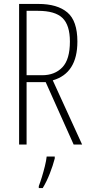

<svg xmlns="http://www.w3.org/2000/svg" viewBox="-20 -734 456 975"><path d="M175 -714Q271 -714 322 -671Q373 -628 373 -523Q373 -362 248 -326L397 0H354L212 -317H115V0H77V-714ZM173 -679H115V-352H194Q258 -352 296.5 -392Q335 -432 335 -523Q335 -606 297.5 -642.5Q260 -679 173 -679ZM258 71Q249 106 233 147Q217 188 197 221H177V211Q184 193 192.5 165.5Q201 138 208 109.5Q215 81 217 61H258Z"/></svg>

Font: Noto Sans Gurmukhi ExtraCondensed ExtraLight
Style: Regular
Weight: 200
Width: 2
Designer: Jelle Bosma - Monotype Design Team
Foundry: Monotype Imaging Inc.
Version: Version 2.004; ttfautohint (v1.8.4.7-5d5b)